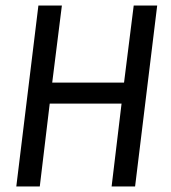

<svg xmlns="http://www.w3.org/2000/svg" viewBox="-20 -675 620 695"><path d="M469 0 549 -655H464L429 -376H169L204 -655H119L39 0H124L160 -300H420L384 0Z"/></svg>

Font: Ropa Sans
Style: Italic
Weight: 400
Designer: Botio Nikoltchev
Foundry: Botjo Nikoltchev
Version: Version 1.002